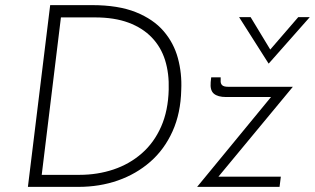

<svg xmlns="http://www.w3.org/2000/svg" viewBox="-20 -730 1230 750"><path d="M89 0 176 -710H339Q442 -710 510.5 -682.5Q579 -655 619 -608.5Q659 -562 675 -502.5Q691 -443 688 -379Q686 -288 654 -217Q622 -146 567 -98Q512 -50 440.5 -25Q369 0 286 0ZM143 -47H290Q361 -47 423.5 -68Q486 -89 534 -131Q582 -173 609.5 -235.5Q637 -298 639 -380Q641 -443 625 -494.5Q609 -546 573 -583.5Q537 -621 482 -641.5Q427 -662 351 -662H218ZM863 -351Q831 -351 815.5 -364Q800 -377 803 -409L805 -428H842V-416Q841 -404 847.5 -397.5Q854 -391 871 -391H1124L825 -30L814 -40H1077L1072 0H750L1051 -366L1059 -351ZM959 -663 1042 -526 1025 -524 1145 -663H1190L1030 -482H1029L914 -663Z"/></svg>

Font: Josefin Sans Thin Light
Style: Italic
Weight: 300
Italic angle: -7°
Version: Version 2.000